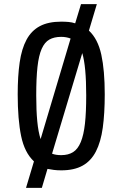

<svg xmlns="http://www.w3.org/2000/svg" viewBox="-20 -811 588 922"><path d="M483 -358Q483 -266 473.5 -197.5Q464 -129 440.5 -83.5Q417 -38 376.5 -15.5Q336 7 274 7Q255 7 239 5Q223 3 208 0L181 91H105L143 -36Q98 -78 81.5 -157.5Q65 -237 65 -358Q65 -446 74.5 -511.5Q84 -577 107.5 -620.5Q131 -664 171.5 -685.5Q212 -707 274 -707Q293 -707 309.5 -705.5Q326 -704 341 -699L369 -791H445L407 -664Q450 -624 466.5 -548.5Q483 -473 483 -358ZM154 -353Q154 -280 159 -228.5Q164 -177 175 -143L319 -626Q298 -634 274 -634Q240 -634 217 -621Q194 -608 180 -576Q166 -544 160 -490Q154 -436 154 -353ZM394 -353Q394 -493 375 -556L230 -73Q248 -66 274 -66Q308 -66 331 -80.5Q354 -95 368 -129Q382 -163 388 -217.5Q394 -272 394 -353Z"/></svg>

Font: Share
Style: Regular
Weight: 400
Designer: Ralph du Carrois
Version: Version 1.001